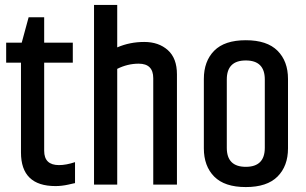

<svg xmlns="http://www.w3.org/2000/svg" viewBox="-20 -748 1238 778"><path d="M159 -678V-575H275V-494H159V-137Q159 -79 219 -79Q248 -79 284 -91V-6Q283 -6 274.5 -4Q266 -2 257 0Q230 6 205 6Q65 6 65 -130V-494H5V-575H68L96 -678Z M361 -728H455V-556Q506 -578 564.5 -578Q623 -578 660 -545Q697 -512 697 -447V0H601V-431Q601 -490 542 -490Q497 -490 455 -469V0H361Z M1053 -426Q1053 -503 976 -503Q899 -503 899 -426V-149Q899 -72 976 -72Q1053 -72 1053 -149ZM806 -428Q806 -500 848 -542.5Q890 -585 976 -585Q1062 -585 1104.5 -542.5Q1147 -500 1147 -428V-147Q1147 -75 1104.5 -32.5Q1062 10 976 10Q890 10 848 -32.5Q806 -75 806 -147Z"/></svg>

Font: Khand Medium
Style: Regular
Weight: 500
Designer: Devanagari: Sanchit Sawaria, Jyotish Sonowal; Latin: Satya Rajpurohit
Foundry: Indian Type Foundry
Version: Version 1.100;PS 1.0;hotconv 1.0.78;makeotf.lib2.5.61930; tt